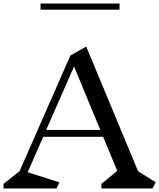

<svg xmlns="http://www.w3.org/2000/svg" viewBox="-23 -1069 904 1089"><path d="M842 0H552V-26L642 -100L562 -293H222L134 -92L314 -35L297 0H-3V-26L88 -98L376 -754L466 -805L760 -98L860 -35ZM397 -692 239 -332H546ZM207 -1049H655V-1014H207Z"/></svg>

Font: Inknut Antiqua Light
Style: Regular
Weight: 300
Designer: Claus Eggers Sørensen
Foundry: Claus Eggers Sørensen
Version: Version 1.003; ttfautohint (v1.8.2) -l 8 -r 50 -G 200 -x 14 